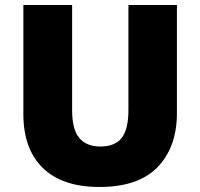

<svg xmlns="http://www.w3.org/2000/svg" viewBox="-20 -734 797 764"><path d="M684 -284Q684 -149 607.5 -69.5Q531 10 376 10Q228 10 150.5 -65.5Q73 -141 73 -280V-714H267V-295Q267 -219 295.5 -185Q324 -151 379 -151Q438 -151 464.5 -185.5Q491 -220 491 -296V-714H684Z"/></svg>

Font: Noto Sans Telugu Black
Style: Regular
Weight: 900
Designer: Jelle Bosma - Monotype Design Team
Foundry: Monotype Imaging Inc.
Version: Version 2.005; ttfautohint (v1.8.4.7-5d5b)